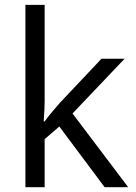

<svg xmlns="http://www.w3.org/2000/svg" viewBox="-20 -780 565 800"><path d="M166 -273.9Q187 -303.7 230 -352.1L402.8 -535.2H499L282.2 -307.1L514.2 0H416L227.1 -252.9L166 -200.2V0H85.9V-759.8H166V-356.9Q166 -330.1 162.1 -273.9Z"/></svg>

Font: f08361285
Style: Regular
Weight: 400
Foundry: Ascender Corporation
Version: Version 1.10